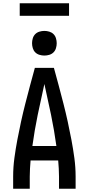

<svg xmlns="http://www.w3.org/2000/svg" viewBox="-20 -1148 540 1168"><path d="M60 0V-74Q60 -130 67.5 -186Q75 -242 85.5 -297.5Q96 -353 108 -408Q120 -463 134 -517.5Q148 -572 162.5 -626.5Q177 -681 192 -735H308Q323 -681 337.5 -626.5Q352 -572 366 -517.5Q380 -463 392 -408Q404 -353 414.5 -297.5Q425 -242 432.5 -186Q440 -130 440 -74V0H339V-74Q339 -98 337.5 -123Q336 -148 334 -172H166Q164 -148 162.5 -123Q161 -98 161 -74V0ZM323 -260Q310 -355 290.5 -449.5Q271 -544 250 -637Q229 -544 209.5 -449.5Q190 -355 177 -260ZM250 -810Q235 -810 220 -814.5Q205 -819 194.5 -829.5Q184 -840 179.5 -855Q175 -870 175 -885Q175 -900 179.5 -915Q184 -930 194.5 -940.5Q205 -951 220 -955.5Q235 -960 250 -960Q265 -960 280 -955.5Q295 -951 305.5 -940.5Q316 -930 320.5 -915Q325 -900 325 -885Q325 -870 320.5 -855Q316 -840 305.5 -829.5Q295 -819 280 -814.5Q265 -810 250 -810ZM100 -1052V-1128H400V-1052Z"/></svg>

Font: Zed Mono Semibold
Style: Regular
Weight: 600
Monospace: yes
Designer: Belleve Invis
Foundry: Belleve Invis
Version: Version 1.0.0; ttfautohint (v1.8.4)